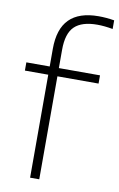

<svg xmlns="http://www.w3.org/2000/svg" viewBox="-91 -869 570 919"><g transform="rotate(10 194.0 -409.0)"><path d="M167.5 -629.5V-540.5H367.5V-500.5H167.5V0H123V-500.5H9.5V-540.5H123V-626.5Q123 -723 170.2 -770.5Q217.5 -818 312.5 -818Q349.5 -818 388.5 -811.5V-769.5Q347 -777 313 -777Q238 -777 202.8 -743Q167.5 -709 167.5 -629.5Z"/></g></svg>

Font: Encode Sans Semi Expanded ExLight
Style: Regular
Weight: 275
Width: 6
Designer: Multiple Designers
Foundry: Impallari Type
Version: Version 2.000